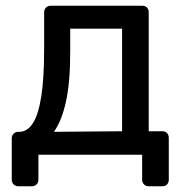

<svg xmlns="http://www.w3.org/2000/svg" viewBox="-20 -540 640 670"><path d="M44 110Q34 110 27.5 103.5Q21 97 21 87V-57Q21 -67 27.5 -73.5Q34 -80 44 -80H49Q76 -81 95 -110.5Q114 -140 124 -203.5Q134 -267 134 -369V-497Q134 -507 140.5 -513.5Q147 -520 157 -520H476Q487 -520 493 -513.5Q499 -507 499 -497V-82H546Q557 -82 563 -75.5Q569 -69 569 -59V87Q569 97 563 103.5Q557 110 546 110H499Q489 110 482.5 103.5Q476 97 476 87V0H114V87Q114 97 107.5 103.5Q101 110 91 110ZM168 -80 406 -82V-440H225V-358Q225 -252 210 -184.5Q195 -117 168 -80Z"/></svg>

Font: DVN-Rubik
Style: Regular
Weight: 400
Designer: Hubert and Fischer
Foundry: Hubert & Fischer
Version: Version 2.102